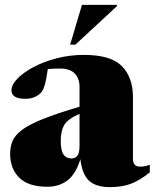

<svg xmlns="http://www.w3.org/2000/svg" viewBox="-20 -752 634 787"><path d="M594 -45.5Q554.5 -13.5 517.8 0.8Q481 15 430.5 15Q373 15 344.8 -11.5Q316.5 -38 309.5 -99.5Q291 -39 256.8 -12.8Q222.5 13.5 174.5 13.5Q96 13.5 58.8 -23.8Q21.5 -61 21.5 -121Q21.5 -150.5 31.5 -174.2Q41.5 -198 70.5 -219.8Q99.5 -241.5 156 -264.2Q212.5 -287 306 -314.5V-396Q306 -430 286.5 -450.5Q267 -471 226.5 -471Q197 -471 176 -469Q169.5 -424 164.2 -405.8Q159 -387.5 151.5 -376.5Q142.5 -364 124.8 -355.5Q107 -347 84 -347Q53.5 -347 40.2 -356.5Q27 -366 27 -381Q27 -404.5 51.5 -429.8Q76 -455 117.8 -477.2Q159.5 -499.5 213 -513.2Q266.5 -527 324 -527Q434.5 -527 479.8 -480.8Q525 -434.5 525 -354V-100Q525 -69 554.5 -69Q574 -69 594 -76.5ZM229 -174.5Q229 -135 240.2 -118.8Q251.5 -102.5 272.5 -102.5Q288 -102.5 297 -113.5Q306 -124.5 306 -154.5V-285.5Q257 -263.5 243 -239.2Q229 -215 229 -174.5ZM267.5 -569 316 -732H459.5V-727L289 -569Z"/></svg>

Font: Newsreader Display ExtraBold
Style: Regular
Weight: 800
Designer: Hugues Gentile
Foundry: Production Type
Version: Version 1.001